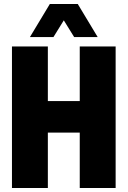

<svg xmlns="http://www.w3.org/2000/svg" viewBox="-20 -943 640 963"><path d="M40 0V-710H220V-436H380V-710H560V0H380V-278H220V0ZM130 -757 230 -923H370L470 -757H352L300 -841L248 -757Z"/></svg>

Font: Geist Mono Black
Style: Regular
Weight: 900
Monospace: yes
Designer: Basement.studio, Andrés Briganti, Mateo Zaragoza
Foundry: Basement.studio, Vercel, Andrés Briganti, Guido Ferreyra, Mateo Zaragoza
Version: Version 1.500; ttfautohint (v1.8.4.7-5d5b)